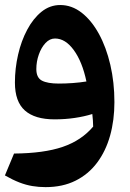

<svg xmlns="http://www.w3.org/2000/svg" viewBox="-20 -476 530 780"><path d="M331.1 -145Q305.2 -140.8 275.5 -138.6Q245.7 -136.5 218.9 -136.5Q173.2 -136.5 150.4 -148.4Q127.6 -160.3 127.6 -195.5Q127.6 -225.9 137.7 -254.4Q147.7 -282.9 164.9 -301.3Q182.1 -319.6 203.5 -319.6Q245.6 -319.6 279.9 -272.3Q314.3 -225 331.1 -145ZM165.1 284.2Q234.5 284.2 286.9 258Q339.2 231.9 374.4 185Q409.5 138.1 427.2 75.3Q444.8 12.4 444.8 -61Q444.8 -141.5 428.2 -212.8Q411.6 -284.2 381.6 -338.8Q351.6 -393.4 311.6 -424.5Q271.5 -455.6 224.7 -455.6Q182.7 -455.6 148.7 -428.3Q114.8 -400.9 90.6 -355.4Q66.3 -310 53.5 -254Q40.6 -197.9 40.6 -140.6Q40.6 -63 81.1 -27.1Q121.7 8.9 201.7 8.9Q244.7 8.9 283.5 3.1Q322.4 -2.6 355 -12.8Q356.6 1 357.4 12.9Q358.3 24.9 358.5 38.3Q310.9 94.6 234.6 120.7Q158.4 146.8 37 147.8L0 236.7Q32 254.9 58.9 265.3Q85.9 275.7 111.7 279.9Q137.5 284.2 165.1 284.2Z"/></svg>

Font: Pinar-VF-FD
Style: Regular
Weight: 300
Designer: Amin Abedi
Version: Version 3.0